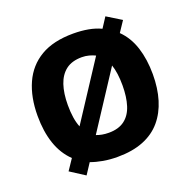

<svg xmlns="http://www.w3.org/2000/svg" viewBox="-139 -891 1072 1076"><g transform="rotate(-20 397.0 -353.0)"><path d="M740 -358Q740 -275 719.5 -207.5Q699 -140 657.5 -91Q616 -42 551 -16Q486 10 397 10Q351 10 311.5 3Q272 -4 239 -16L197 48L110 -8L153 -72Q102 -121 77.5 -193.5Q53 -266 53 -359Q53 -470 90 -552.5Q127 -635 203 -680Q279 -725 398 -725Q446 -725 487 -717.5Q528 -710 562 -694L601 -754L687 -701L645 -638Q694 -590 717 -518.5Q740 -447 740 -358ZM559 -358Q559 -433 542 -482L323 -147Q338 -141 356.5 -137.5Q375 -134 397 -134Q455 -134 491 -161Q527 -188 543 -238.5Q559 -289 559 -358ZM233 -358Q233 -318 238 -284.5Q243 -251 254 -224L477 -565Q461 -573 440.5 -578.5Q420 -584 398 -584Q339 -584 303 -556.5Q267 -529 250 -478.5Q233 -428 233 -358Z"/></g></svg>

Font: Noto Sans Khmer ExtraBold
Style: Regular
Weight: 800
Version: Version 2.003